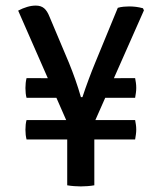

<svg xmlns="http://www.w3.org/2000/svg" viewBox="-20 -663 580 687"><path d="M222 -221.5 45 -625Q61 -633.5 77 -638.2Q93 -643 108 -643Q126.5 -643 137.8 -633.5Q149 -624 157 -603.5L227 -437.5Q239 -408 249.5 -378.2Q260 -348.5 269.5 -315.5H275Q285 -346 297 -378.2Q309 -410.5 320 -437L401.5 -635Q411.5 -638 422.2 -639Q433 -640 442 -640Q454.5 -640 466.5 -638.5Q478.5 -637 491.5 -633.5L495 -626L316 -221.5ZM269 4Q259 4 245.2 3Q231.5 2 220.5 0V-252H317.5V0Q306.5 2 293.2 3Q280 4 269 4ZM75 -164Q73 -172 72 -180.5Q71 -189 71 -199Q71 -208.5 72 -217.5Q73 -226.5 75 -233.5H463.5Q465 -226 466.2 -217.2Q467.5 -208.5 467.5 -199.5Q467.5 -190.5 466.2 -181.5Q465 -172.5 463.5 -164ZM75 -313Q73 -320 72 -329.2Q71 -338.5 71 -348Q71 -357.5 72 -366.5Q73 -375.5 75 -383.5L210.5 -383V-313ZM327 -313V-383L463.5 -383.5Q465 -376 466.2 -367.2Q467.5 -358.5 467.5 -348.5Q467.5 -339.5 466.2 -330.5Q465 -321.5 463.5 -313Z"/></svg>

Font: Signika Negative
Style: Regular
Weight: 400
Designer: Anna Giedry
Foundry: Anna Giedry
Version: Version 2.001